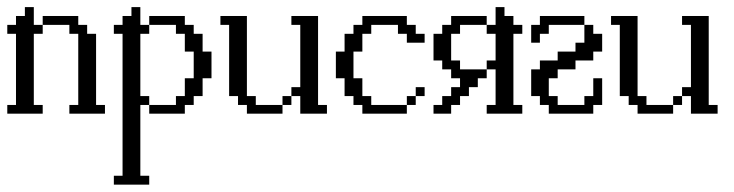

<svg xmlns="http://www.w3.org/2000/svg" viewBox="-20 -312 2014 527"><path d="M170.4 0V-23.9H194.8V-219.2H170.4V-243.7H97.2V-268.1H194.8V-243.7H219.2V-219.2H243.7V-23.9H268.1V0ZM0 0V-23.9H23.9V-219.2H0V-243.7H23.9V-268.1H48.3V-292.5H72.8V-243.7H97.2V-219.2H72.8V-23.9H97.2V0Z M389.6 0V-23.9H462.9V-48.3H487.3V-97.2H511.7V-170.4H487.3V-219.2H462.9V-243.7H389.6V-268.1H487.3V-243.7H511.7V-219.2H536.1V-170.4H560.5V-97.2H536.1V-48.3H511.7V-23.9H487.3V0ZM292.5 194.8V170.4H316.4V-219.2H292.5V-243.7H316.4V-268.1H340.8V-292.5H365.2V-243.7H389.6V-219.2H365.2V-48.3H389.6V-23.9H365.2V170.4H389.6V194.8Z M755.4 -23.9V-48.3H779.8V-23.9ZM657.7 0V-23.9H633.3V-48.3H608.9V-243.7H585V-268.1H657.7V-48.3H682.1V-23.9H755.4V0ZM804.2 0V-48.3H779.8V-72.8H804.2V-243.7H779.8V-268.1H853V-23.9H877.4V0Z M1096.7 -23.9V-48.3H1121.1V-23.9ZM1121.1 -48.3V-72.8H1145.5V-48.3ZM974.6 0V-23.9H950.2V-48.3H925.8V-97.2H901.9V-170.4H925.8V-219.2H950.2V-243.7H974.6V-268.1H1096.7V-243.7H1121.1V-219.2H1145.5V-194.8H1096.7V-219.2H1072.3V-243.7H999V-219.2H974.6V-170.4H950.2V-97.2H974.6V-48.3H999V-23.9H1096.7V0Z M1169.9 0V-23.9H1193.8V-48.3H1218.3V-72.8H1242.7V-97.2H1218.3V-121.6H1193.8V-146H1169.9V-219.2H1193.8V-243.7H1218.3V-268.1H1315.9V-243.7H1242.7V-219.2H1218.3V-146H1242.7V-121.6H1315.9V-97.2H1291.5V-72.8H1267.1V-48.3H1242.7V-23.9H1218.3V0ZM1315.9 0V-23.9H1340.3V-121.6H1315.9V-146H1340.3V-219.2H1315.9V-243.7H1340.3V-292.5H1364.7V-268.1H1389.2V-243.7H1413.6V-219.2H1389.2V-23.9H1413.6V0Z M1486.3 0V-23.9H1461.9V-48.3H1438V-121.6H1461.9V-146H1510.7V-170.4H1559.6V-194.8H1584V-243.7H1608.4V-219.2H1632.8V-170.4H1608.4V-146H1559.6V-121.6H1510.7V-97.2H1486.3V-48.3H1510.7V-23.9H1584V-48.3H1608.4V-97.2H1632.8V-23.9H1608.4V0ZM1438 -194.8V-243.7H1461.9V-268.1H1584V-243.7H1486.3V-219.2H1461.9V-194.8Z M1827.6 -23.9V-48.3H1852.1V-23.9ZM1730 0V-23.9H1705.6V-48.3H1681.2V-243.7H1657.2V-268.1H1730V-48.3H1754.4V-23.9H1827.6V0ZM1876.5 0V-48.3H1852.1V-72.8H1876.5V-243.7H1852.1V-268.1H1925.3V-23.9H1949.7V0Z"/></svg>

Font: FS Mondwest Regular
Style: Regular
Weight: 400
Designer: NZWStudios2024
Foundry: https://fontstruct.com
Version: Version 1.0